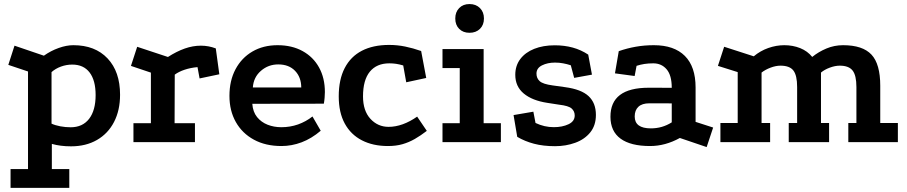

<svg xmlns="http://www.w3.org/2000/svg" viewBox="-20 -684 4366 924"><path d="M30.8 220V129.5H114.8V-340L20 -371.8L49.8 -464.2L191.2 -416Q224.8 -439.8 262.4 -453.1Q300 -466.5 333.2 -466.5Q437.5 -466.5 497.6 -402.9Q557.8 -339.2 557.8 -228Q557.8 -153 528.8 -97Q499.8 -41 446.6 -10.4Q393.5 20.2 321.8 20.2Q270.8 20.2 229.5 8.5V129.5H313.5V220ZM320 -71.5Q377.5 -71.5 408.9 -112.2Q440.2 -153 440.2 -226.5Q440.2 -297.2 411.2 -335.2Q382.2 -373.2 327.8 -373.2Q299.5 -373.2 273.1 -363.5Q246.8 -353.8 228 -337V-89Q245 -81 269.9 -76.2Q294.8 -71.5 320 -71.5Z M788.2 -409.8Q829.8 -436.5 869 -450.4Q908.2 -464.2 946.8 -464.2Q984.2 -464.2 1018.5 -451L1035.5 -326.5L940.5 -306.5L930.5 -361Q897.2 -358 868.9 -348.6Q840.5 -339.2 821 -324.8L820.2 -91.2H918.2V0H622.2V-91.2H706.2V-334.5L610.2 -366.8L640.2 -458.8Z M1523.5 -54.8Q1479 -17 1431.4 0.9Q1383.8 18.8 1334.8 18.8Q1258 18.8 1201.9 -11.8Q1145.8 -42.2 1115 -96.6Q1084.2 -151 1084.2 -222.5Q1084.2 -296 1113.5 -350.9Q1142.8 -405.8 1194.9 -436.1Q1247 -466.5 1315.8 -466.5Q1385 -466.5 1436.2 -438.2Q1487.5 -410 1515.5 -359.2Q1543.5 -308.5 1543.5 -241Q1543.5 -229 1542.2 -213.9Q1541 -198.8 1538.5 -185L1194.2 -184.5Q1197 -145.5 1217.1 -120.6Q1237.2 -95.8 1267.8 -83.8Q1298.2 -71.8 1334 -71.8Q1376.2 -71.8 1414.4 -85.2Q1452.5 -98.8 1483.8 -123.5ZM1429.8 -263.2Q1429.5 -312.5 1399.9 -343.2Q1370.2 -374 1319 -374Q1271.2 -374 1235.8 -343.2Q1200.2 -312.5 1196.8 -263Z M1920.5 -369Q1902 -374.5 1886 -376.9Q1870 -379.2 1853.8 -379.2Q1792.8 -379.2 1759.9 -339.1Q1727 -299 1727 -220.2Q1727 -151 1762.6 -112.2Q1798.2 -73.5 1850.2 -73.5Q1883.5 -73.5 1918.5 -86.1Q1953.5 -98.8 1987.5 -122.8L2034 -54.2Q2004.5 -31.5 1976.2 -15.2Q1948 1 1917 9.9Q1886 18.8 1847 18.8Q1774.8 18.8 1721.5 -8.8Q1668.2 -36.2 1639.2 -89.4Q1610.2 -142.5 1610.2 -220.2Q1610.2 -301.2 1638.9 -356.5Q1667.5 -411.8 1721.6 -439.8Q1775.8 -467.8 1852.5 -467.8Q1891.8 -467.8 1929.9 -460Q1968 -452.2 2006.8 -438.5L2031.2 -308.8L1935 -288Z M2109.5 -447.8H2307.5V-91.2H2390.5V0H2109.5V-91.2H2192.5V-356.5H2109.5ZM2239.5 -664.5Q2270.5 -664.5 2289.8 -645.2Q2309 -626 2309 -595Q2309 -563.9 2289.8 -545.1Q2270.5 -526.2 2239.5 -526.2Q2208.5 -526.2 2189.8 -545.1Q2171 -563.9 2171 -595Q2171 -626 2189.8 -645.2Q2208.5 -664.5 2239.5 -664.5Z M2727 -369.8Q2708.8 -375.8 2690.2 -379.2Q2671.8 -382.8 2651 -382.8Q2615.2 -382.8 2588.5 -369.5Q2561.8 -356.2 2561.8 -329.8Q2561.8 -307.2 2577.5 -293.2Q2593.2 -279.2 2639.2 -273L2699.8 -264.5Q2777.2 -254.2 2812.5 -221.4Q2847.8 -188.5 2847.8 -131Q2847.8 -80.2 2820.4 -46.6Q2793 -13 2748 3.2Q2703 19.5 2651.2 19.5Q2594.5 19.5 2550 7.8Q2505.5 -4 2469.2 -25.5L2451.5 -130.2L2546.8 -146.5L2557.2 -92.2Q2578.8 -82 2600.6 -77Q2622.5 -72 2645.2 -72Q2686.2 -72 2716 -86.1Q2745.8 -100.2 2745.8 -128.2Q2745.8 -148.5 2731 -161.8Q2716.2 -175 2670.8 -180.2L2614 -189Q2541.5 -200 2500.6 -233.9Q2459.8 -267.8 2459.8 -324Q2459.8 -368 2484 -400Q2508.2 -432 2551.1 -449Q2594 -466 2649.8 -466Q2696 -466 2736 -455.1Q2776 -444.2 2810.8 -421.2L2828.8 -324.8L2743.2 -309.2Z M3251.8 -20Q3181.5 18.8 3108.5 18.8Q3014.8 18.8 2966.4 -16.8Q2918 -52.2 2917.8 -121.8Q2917.2 -261.8 3101.8 -261.8L3212.8 -261.5Q3212.8 -321.8 3188.1 -350.5Q3163.5 -379.2 3123.8 -379.2Q3100.5 -379.2 3081.2 -376.2Q3062 -373.2 3043.5 -367.2L3034.2 -318.2L2939.5 -331L2957.8 -437.8Q2998 -451.8 3039.4 -459.1Q3080.8 -466.5 3126.8 -466.5Q3224.2 -466.5 3275.9 -414.9Q3327.5 -363.2 3327.5 -263.2V-97.5L3412 -70.2L3380.8 23.8ZM3104.8 -186.8Q3070 -186.8 3052.2 -170.1Q3034.5 -153.5 3034.5 -123.5Q3034.5 -66.2 3112.5 -66.2Q3167.2 -66.2 3212.8 -95.2V-186.5Z M3447 0V-92H3530.2V-337L3435 -367L3465 -459L3607.5 -413Q3638.5 -439.2 3677.2 -452.9Q3716 -466.5 3754.5 -466.5Q3795.5 -466.5 3830.9 -452.4Q3866.2 -438.2 3888.8 -410Q3919 -434.5 3957 -450.5Q3995 -466.5 4037.5 -466.5Q4131.5 -466.5 4173.9 -421.2Q4216.2 -376 4216.2 -271.2V-92H4301V0H4062.5V-92H4101.5V-265Q4101.5 -321.2 4083.1 -344.6Q4064.8 -368 4021.2 -368Q3999 -368 3973.4 -358.5Q3947.8 -349 3931 -334.8V-92H3970V0H3775.8V-92H3816.2V-265Q3816.2 -321.2 3798.2 -344.6Q3780.2 -368 3736 -368Q3713.8 -368 3688.5 -358.5Q3663.2 -349 3645 -334.8V-92H3686.2V0Z"/></svg>

Font: Podkova VF Beta
Style: Regular
Weight: 400
Designer: Ilya Yudin
Foundry: Cyreal (www.cyreal.org)
Version: Version 2.100